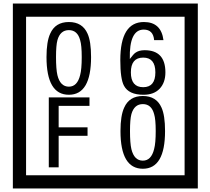

<svg xmlns="http://www.w3.org/2000/svg" viewBox="-20 -980 1195 1090"><path d="M1103 90H53V-960H1103ZM1028 15V-885H128V15ZM497 -656Q497 -442 371 -442Q244 -442 244 -656Q244 -744 265 -789Q294 -855 371 -855Q448 -855 477 -789Q497 -745 497 -656ZM444 -656Q444 -723 435 -752Q420 -809 371 -809Q322 -809 306 -752Q298 -723 298 -656Q298 -587 306 -553Q322 -488 371 -488Q419 -488 435 -554Q444 -587 444 -656ZM919 -569Q919 -511 886.5 -476.5Q854 -442 795 -442Q711 -442 684 -493Q663 -531 663 -639Q663 -855 797 -855Q895 -855 908 -752H855Q850 -812 796 -812Q713 -812 717 -645Q738 -673 748 -680Q768 -695 801 -695Q919 -695 919 -569ZM862 -569Q862 -653 793 -653Q723 -653 723 -569Q723 -485 793 -485Q862 -485 862 -569ZM488 -379H313V-257H477V-209H313V-30H257V-427H488ZM917 -236Q917 -22 791 -22Q664 -22 664 -236Q664 -324 685 -369Q714 -435 791 -435Q868 -435 897 -369Q917 -325 917 -236ZM864 -236Q864 -303 855 -332Q840 -389 791 -389Q742 -389 726 -332Q718 -303 718 -236Q718 -167 726 -133Q742 -68 791 -68Q839 -68 855 -134Q864 -167 864 -236Z"/></svg>

Font: Unicode BMP Fallback SIL
Style: Regular
Weight: 400
Foundry: NRSI, SIL International
Version: Version 5.1 Based on Unicode 5.1